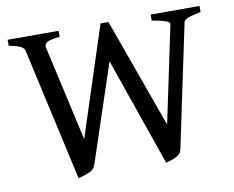

<svg xmlns="http://www.w3.org/2000/svg" viewBox="-71 -707 993 814"><g transform="rotate(-10 425.0 -300.0)"><path d="M835.9 -589.4Q793 -580.6 778.1 -573.7Q763.2 -566.9 761.7 -559.1L649.9 -28.8Q647 -15.1 634 -6.1Q621.1 2.9 606 7.6Q590.8 12.2 581.1 14.6L419.4 -450.2L279.3 -28.8Q272 -7.8 248 1.2Q224.1 10.3 204.1 14.6L77.1 -555.2Q74.7 -567.4 59.6 -575.2Q44.4 -583 9.8 -589.4V-615.2H229V-589.4Q181.6 -584.5 171.6 -575.2Q161.6 -565.9 164.1 -555.2L256.3 -144L409.7 -615.2H443.8L613.3 -144L700.7 -559.1Q702.6 -570.3 680.4 -577.1Q658.2 -584 625.5 -589.4V-615.2H835.9Z"/></g></svg>

Font: Gentium Book Plus
Style: Regular
Weight: 400
Designer: Victor Gaultney, Annie Olsen, Iska Routamaa, Becca Hirsbrunner
Foundry: SIL International
Version: Version 6.101